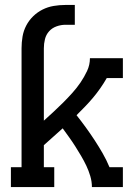

<svg xmlns="http://www.w3.org/2000/svg" viewBox="-20 -755 540 775"><path d="M24 0V-80H67V-560Q67 -584 71 -607.5Q75 -631 86 -652Q97 -673 114 -689.5Q131 -706 152 -716.5Q173 -727 196.5 -731Q220 -735 244 -735H282V-655H244Q226 -655 208 -648.5Q190 -642 178 -628.5Q166 -615 161.5 -597Q157 -579 157 -560V-268Q177 -286 196.5 -304Q216 -322 235 -341Q254 -360 272 -380Q290 -400 305 -422Q320 -444 331.5 -468.5Q343 -493 343 -520H476V-440H411Q399 -419 385 -399Q371 -379 355.5 -360.5Q340 -342 323 -324.5Q306 -307 289 -290Q308 -266 326.5 -240.5Q345 -215 362 -189Q379 -163 394.5 -136Q410 -109 422 -80H476V0H351Q351 -22 344.5 -44Q338 -66 328.5 -86Q319 -106 307.5 -125.5Q296 -145 284 -164Q272 -183 259 -201Q246 -219 233 -237Q214 -220 195 -203Q176 -186 157 -169V-80H199V0Z"/></svg>

Font: Iosevka Curly Slab Medium
Style: Regular
Weight: 500
Monospace: yes
Designer: Belleve Invis
Foundry: Belleve Invis
Version: Version 22.1.2; ttfautohint (v1.8.4)